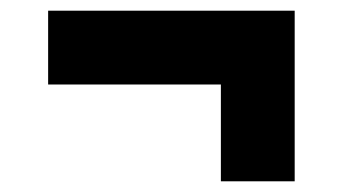

<svg xmlns="http://www.w3.org/2000/svg" viewBox="-20 -439 641 359"><path d="M393 -100H531V-419H70V-281H393Z"/></svg>

Font: Finlandica
Style: Bold
Weight: 700
Designer: Niklas Ekholm, Juho Hiilivirta, Jaakko Suomalainen
Foundry: Helsinki Type Studio
Version: Version 2.000;Glyphs 3.2 (3202)